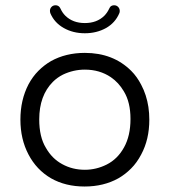

<svg xmlns="http://www.w3.org/2000/svg" viewBox="-20 -696 634 717"><path d="M296.9 -436Q352.1 -436 394 -407.7Q423.3 -387.7 442.4 -355Q467.3 -314.5 467.3 -251.7Q467.3 -189 443.4 -146Q419.4 -102.1 378.4 -81.5Q339.4 -62 296.9 -62Q250.5 -62 212.4 -83Q174.3 -103.5 151.4 -144Q126.5 -184.6 126.5 -250Q126.5 -338.9 177.2 -390.1Q193.8 -406.7 215.3 -417.5Q254.4 -436 296.9 -436ZM537.6 -249Q537.6 -273.4 534.2 -296.4Q527.3 -341.8 507.3 -379.4Q491.7 -409.7 470.2 -431.2Q402.8 -498.5 296.9 -498.5Q225.6 -498.5 170.4 -467.8Q145 -453.1 123.5 -431.6Q102.1 -410.2 86.4 -380.9Q56.2 -322.8 56.2 -249.5Q56.2 -176.3 86.4 -119.1Q116.2 -62 170.4 -30.3Q224.6 0.5 295.9 0.5Q367.2 0.5 422.4 -30.3Q447.8 -44.9 469.5 -66.7Q491.2 -88.4 507.3 -119.1Q537.6 -175.3 537.6 -249ZM376 -591.3Q410.2 -610.8 425.3 -646Q427.2 -649.9 427.2 -654.8Q427.2 -664.1 420.9 -670.4Q415 -676.3 406.2 -676.3Q397.9 -676.3 392.6 -671.4Q389.6 -668 386.7 -661.6Q380.4 -648.4 369.6 -637.2Q341.8 -609.9 296.9 -609.9Q252 -609.9 224.1 -637.2Q212.9 -648.4 206.5 -662.6Q202.1 -672.4 195.3 -674.8Q191.9 -676.3 187.5 -676.3Q178.2 -676.3 172.4 -670.2Q166.5 -664.1 166.5 -655.3Q166.5 -650.4 168.5 -645.5Q183.6 -610.8 218.3 -591.3Q252.9 -571.8 296.9 -571.8Q340.8 -571.8 376 -591.3ZM151.4 -144Q151.4 -144 151.4 -144Z"/></svg>

Font: YuPearl-ExtraLight
Style: ExtraLight
Weight: 200
Designer: Max Yao
Foundry: Max-Everyday
Version: Version 1.011; ttfautohint (v1.8.3)